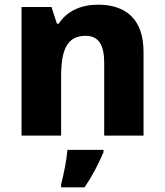

<svg xmlns="http://www.w3.org/2000/svg" viewBox="-20 -579 703 820"><path d="M399 -559C326 -559 266 -532 231 -478H223L200 -549H72V0H241V-250C241 -363 264 -426 346 -426C401 -426 425 -387 425 -311V0H593V-358C593 -499 515 -559 399 -559ZM422 71V61H268C265 102 252 167 241 208V221H341C377 168 401 120 422 71Z"/></svg>

Font: Noto Sans Ethiopic ExtraBold
Style: Regular
Weight: 800
Designer: Monotype Design Team
Foundry: Monotype Imaging Inc.
Version: Version 2.102